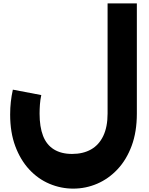

<svg xmlns="http://www.w3.org/2000/svg" viewBox="-20 -904 881 1135"><path d="M413 211Q340 211 272.5 182.5Q205 154 153 98Q101 42 70.5 -39.5Q40 -121 40 -227Q40 -266 44 -302Q48 -338 56 -374L224 -342Q218 -314 216 -286Q214 -258 214 -232Q214 -154 234.5 -101Q255 -48 298.5 -21Q342 6 406 6Q471 6 518 -20.5Q565 -47 590.5 -100.5Q616 -154 616 -233V-884H789V-233Q789 -125 758.5 -42.5Q728 40 675 96.5Q622 153 554.5 182Q487 211 413 211Z"/></svg>

Font: Alexandria ExtraBold
Style: Regular
Weight: 800
Designer: Mohamed Gaber
Foundry: Kief Type Foundry
Version: Version 5.100